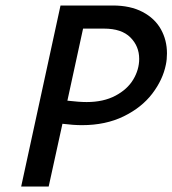

<svg xmlns="http://www.w3.org/2000/svg" viewBox="-20 -678 627 698"><path d="M587 -484Q587 -462 583 -443Q572 -388 533.5 -337.5Q495 -287 429.5 -255Q364 -223 278 -223Q247 -223 207 -228L157 0H57L200 -658H390Q454 -658 498.5 -634.5Q543 -611 565 -571.5Q587 -532 587 -484ZM358 -574H282L225 -312Q268 -307 295 -307Q356 -307 399.5 -330Q443 -353 464.5 -389Q486 -425 486 -464Q486 -510 454 -542Q422 -574 358 -574Z"/></svg>

Font: Ysabeau Semibold
Style: Italic
Weight: 600
Italic angle: -12°
Designer: Christian Thalmann (Catharsis Fonts)
Version: Version 0.003